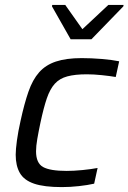

<svg xmlns="http://www.w3.org/2000/svg" viewBox="-20 -755 524 783"><path d="M232 8Q160 8 119 -6Q78 -20 61 -49.5Q44 -79 44 -124Q44 -145 49 -182Q54 -219 64 -263Q79 -332 96 -381Q113 -430 139.5 -460Q166 -490 208 -504Q250 -518 313 -518Q353 -518 395 -514.5Q437 -511 466 -505L452 -441Q429 -445 395.5 -448.5Q362 -452 334 -452Q286 -452 254.5 -443.5Q223 -435 203.5 -413.5Q184 -392 171 -354Q158 -316 145 -255Q137 -217 132 -188Q127 -159 127 -138Q127 -90 155.5 -74Q184 -58 252 -58Q281 -58 316.5 -61.5Q352 -65 378 -70L364 -6Q338 0 302 4Q266 8 232 8ZM268 -595 192 -729 193 -735H246L316 -636L422 -735H484L483 -729L353 -595Z"/></svg>

Font: Saira
Style: Italic
Weight: 400
Italic angle: -12°
Designer: Hector Gatti with collaboration of the Omnibus-Type team
Foundry: Omnibus-Type
Version: Version 1.100; ttfautohint (v1.8.3)